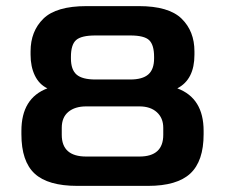

<svg xmlns="http://www.w3.org/2000/svg" viewBox="-20 -608 736 628"><path d="M50 -169V-180Q50 -287 135 -319Q108 -332 94 -361Q80 -390 80 -429V-440Q80 -506 122 -547Q164 -588 263 -588H434Q532 -588 574 -547Q616 -506 616 -440V-429Q616 -348 560 -319Q646 -287 646 -180V-169Q646 -81 602.5 -40.5Q559 0 464 0H233Q137 0 93.5 -40Q50 -80 50 -169ZM406 -348Q446 -348 465 -364.5Q484 -381 484 -417V-422Q484 -461 468 -476.5Q452 -492 406 -492H292Q246 -492 229 -477Q212 -462 212 -422V-417Q212 -380 230.5 -364Q249 -348 292 -348ZM436 -96Q514 -96 514 -167V-190Q514 -222 493 -241Q472 -260 436 -260H262Q225 -260 203.5 -242Q182 -224 182 -190V-167Q182 -96 262 -96Z"/></svg>

Font: Gold
Style: Regular
Weight: 400
Designer: jaiki
Version: Version 1.000